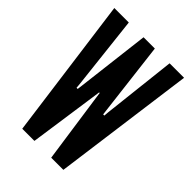

<svg xmlns="http://www.w3.org/2000/svg" viewBox="-213 -837 938 938"><g transform="rotate(45 256.0 -367.5)"><path d="M114 0 15 -735H115L158 -353L160 -329H168L171 -353L217 -735H295L341 -353L344 -329H352L354 -353L397 -735H497L398 0H314L264 -348L258 -391H254L248 -348L198 0Z"/></g></svg>

Font: League Gothic
Style: Regular
Weight: 400
Designer: The League of Moveable Type
Version: Version 2.001